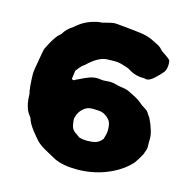

<svg xmlns="http://www.w3.org/2000/svg" viewBox="-127 -1002 1133 1155"><g transform="rotate(15 439.5 -424.5)"><path d="M453.6 -348.1Q424.3 -348.1 407.7 -337.4Q365.2 -310.1 357.4 -259.8Q357.4 -245.1 362.1 -221.2Q366.7 -197.3 385 -183.6Q403.3 -169.9 418.5 -159.7Q442.4 -153.3 464.8 -153.3Q495.6 -153.3 518.6 -159.2Q541.5 -165 561.5 -190.4Q572.8 -227.1 572.8 -245.1Q572.8 -289.1 560.5 -305.2Q529.3 -346.7 482.4 -346.7Q466.3 -348.1 453.6 -348.1ZM452.1 29.3Q365.2 29.3 311.5 3.4Q288.1 -8.3 265.6 -21.5Q252.9 -28.8 240.2 -35.6Q207.5 -53.7 187.5 -73.7Q175.3 -85.9 145.5 -123.5Q110.8 -167.5 103.5 -197.8Q84 -222.7 76.7 -240.7Q69.3 -258.8 65.2 -280.3Q61 -301.8 60.5 -334.5Q50.8 -370.6 48.8 -460Q48.8 -467.8 53.2 -497.1Q73.7 -617.2 75.4 -619.4Q77.1 -621.6 84.2 -636.7Q91.3 -651.9 100.1 -667Q126 -711.4 141.1 -723.6Q148.9 -729 154.3 -736.3Q172.9 -769 212.9 -794.4Q252 -830.1 296.1 -846.4Q340.3 -862.8 369.6 -862.8Q430.2 -879.4 449.2 -879.4Q456.1 -879.4 487.8 -876.2Q519.5 -873 553.7 -869.6Q587.9 -866.2 604.5 -863.8Q651.4 -858.4 685.5 -842.3Q719.7 -826.2 733.4 -818.4Q747.1 -810.5 759.3 -795.9Q765.6 -789.6 773.9 -784.7Q778.8 -781.7 782.7 -778.3Q789.1 -773.4 797.4 -768.1Q805.7 -762.7 813 -756.6Q820.3 -750.5 821.8 -742.7Q823.2 -734.9 823.2 -726.1Q823.2 -693.8 810.5 -675.3Q791.5 -651.9 764.4 -627.2Q737.3 -602.5 717.8 -602.5Q710 -602.5 702.1 -606L693.4 -605.5Q643.6 -605.5 595.7 -637.2Q588.4 -641.1 557.1 -650.4Q530.8 -658.7 504.9 -658.7L461.9 -657.7Q406.2 -657.7 337.4 -590.8Q318.4 -580.1 290.5 -542L283.2 -490.7Q283.2 -488.3 289.6 -485.4Q292 -484.4 293.9 -484.4Q299.3 -484.4 306.9 -490Q314.5 -495.6 318.4 -495.6Q360.4 -516.6 379.9 -523.4Q404.8 -532.7 428.7 -532.7Q441.9 -532.7 454.6 -530.3Q462.4 -529.3 469.7 -529.3Q480 -529.3 489.3 -530.5Q498.5 -531.7 507.3 -531.7Q521 -531.7 534.2 -529.3Q567.4 -519 601.6 -515.6Q625 -511.7 647.5 -498.5Q657.2 -493.2 666 -489.3Q696.3 -475.1 716.8 -457Q733.4 -442.4 755.9 -429.7Q772.5 -419.4 780.3 -403.3Q785.6 -394 793 -385.7Q812 -347.2 820.3 -318.4Q830.1 -288.6 830.1 -265.1L829.6 -241.2L830.1 -207.5Q830.1 -197.8 816.4 -162.6Q794.4 -122.6 779.8 -103Q734.9 -51.8 665 -18.1Q566.4 29.3 452.1 29.3Z"/></g></svg>

Font: Kaph
Style: Regular
Weight: 400
Designer: GGBotNet
Foundry: f0n7.com
Version: 1.10